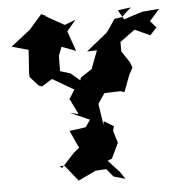

<svg xmlns="http://www.w3.org/2000/svg" viewBox="-62 -945 1002 1081"><g transform="rotate(-5 439.0 -404.5)"><path d="M620 -825C603 -801 587 -774 569 -751L450 -655L506 -657L467 -554L403 -512L380 -441L414 -483L347 -540L289 -558L290 -645L309 -694L389 -664L349 -778L401 -839L338 -815L229 -876L247 -871L211 -887L139 -805L29 -719L123 -693L114 -559L116 -539L162 -488L180 -481L240 -518L360 -448L325 -391L327 -400L372 -308L324 -319L433 -271L405 -231L313 -218L358 -119L326 -93L253 -14L240 -25L267 -26L340 65L439 18L500 14L537 59L603 78L575 36L512 -32L537 -42L578 -128L557 -197L564 -223L509 -256L506 -235L488 -356L527 -413L618 -416L640 -409L675 -502L697 -543L685 -574L642 -639V-692L727 -754C756 -741 784 -728 813 -715L851 -756L818 -794L875 -859L780 -851C744 -840 709 -829 674 -817L643 -871L717 -881L661 -830Z"/></g></svg>

Font: Hussar Lance
Style: ExBd
Weight: 700
Foundry: Cannot Into Space Fonts, PlusOne Fonts
Version: Version 2.270